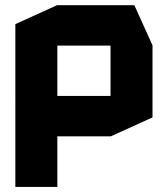

<svg xmlns="http://www.w3.org/2000/svg" viewBox="-20 -539 664 759"><path d="M206.7 -358.7V-518.5H511.1L582.9 -359.7V-358.7ZM40.7 200V-157.6H41.7L206.7 0V200ZM174.2 0 40.7 -158.8V-159.8H416.9V0ZM40.7 -159.8V-443.7L205.7 -518.5H206.7V-159.8ZM416.9 0V-358.7H582.9V-74.9L417.9 0Z"/></svg>

Font: Foldit Thin
Style: Regular
Weight: 100
Designer: Sophia Tai
Foundry: Sophia Tai
Version: Version 1.003